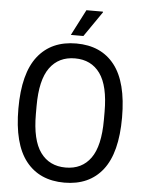

<svg xmlns="http://www.w3.org/2000/svg" viewBox="-59 -918 729 976"><g transform="rotate(5 305.5 -429.5)"><path d="M274 -739 342 -871H426L427 -868L338 -739ZM306 12Q179 12 110 -75.5Q41 -163 41 -343Q41 -523 110 -610.5Q179 -698 306 -698Q433 -698 501.5 -610.5Q570 -523 570 -343Q570 -163 501.5 -75.5Q433 12 306 12ZM306 -65Q389 -65 434 -127.5Q479 -190 479 -323V-364Q479 -497 434 -559.5Q389 -622 306 -622Q223 -622 177.5 -559.5Q132 -497 132 -364V-323Q132 -190 177.5 -127.5Q223 -65 306 -65Z"/></g></svg>

Font: Archivo Condensed
Style: Regular
Weight: 400
Width: 3
Designer: Hector Gatti
Foundry: Omnibus-Type
Version: Version 2.001; ttfautohint (v1.8.3)